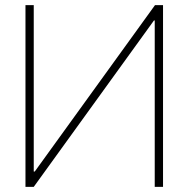

<svg xmlns="http://www.w3.org/2000/svg" viewBox="-20 -727 733 747"><path d="M111.3 -707V-59.6H115.2L583 -707H614.3V0H582V-647.5H579.1L111.3 0H79.1V-707Z"/></svg>

Font: Pretendard Thin
Style: Regular
Weight: 100
Designer: Base glyphs from Inter by Rasmus Andersson; Hangeul glyphs from Noto Sans CJK(Source Han Sans) by Jang Soo-young and Kan
Foundry: Kil Hyung-jin
Version: Version 1.309